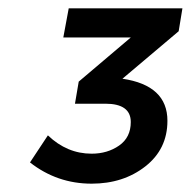

<svg xmlns="http://www.w3.org/2000/svg" viewBox="-20 -795 458 461"><path d="M200 -354Q117 -354 52 -405L95 -470Q141 -426 200 -426Q238 -426 266 -445.5Q294 -465 294 -502Q294 -546 233 -546H160L169 -599L294 -705H132L145 -775H418L409 -720L274 -606Q382 -590 382 -505Q382 -437 329 -395.5Q276 -354 200 -354Z"/></svg>

Font: Argentum Sans Medium
Style: Italic
Weight: 500
Italic angle: -11°
Designer: Julieta Ulanovsky (font), Cristiano Sobral (main changes and remaster)
Foundry: Julieta Ulanovsky (font), Cristiano Sobral (main changes and remaster)
Version: Version 2.007;June 15, 2022;FontCreator 14.0.0.2814 64-bit; 